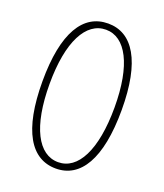

<svg xmlns="http://www.w3.org/2000/svg" viewBox="-139 -831 798 936"><g transform="rotate(20 260.5 -363.0)"><path d="M261 13C388 13 466 -109 466 -365C466 -618 388 -739 261 -739C132 -739 55 -618 55 -365C55 -109 132 13 261 13ZM261 -20C158 -20 92 -142 92 -365C92 -585 158 -707 261 -707C363 -707 429 -585 429 -365C429 -142 363 -20 261 -20Z"/></g></svg>

Font: Harano Aji Gothic ExtraLight
Style: Regular
Weight: 250
Foundry: Masamichi Hosoda
Version: HaranoAjiGothic-ExtraLight version 20230610;ttx 4.39.4